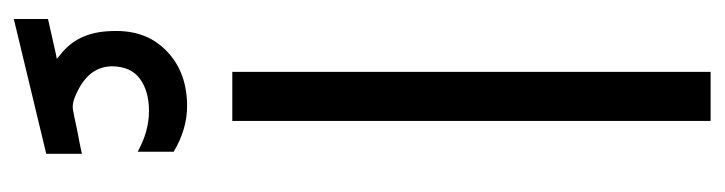

<svg xmlns="http://www.w3.org/2000/svg" viewBox="-400 -323 1034 274"><g transform="rotate(90 117.0 -186.0)"><path d="M57.9 244.8 64 249.9 56.4 251.4 7.1 262.5V311.3L199.5 265V214.1C195 215.1 188.4 216.6 180.4 218.1C171.8 219.6 164.2 221.2 157.2 222.7C150.1 224.2 143.6 225.7 137.5 226.7C135.5 227.2 134 227.2 132.5 227.2C129.5 227.2 125.9 226.7 121.4 225.2C90.7 213.6 75.1 196 74.6 171.8C74.6 153.7 80.6 140.1 92.2 131.5C103.8 122.9 118.9 118.4 138.5 118.4C158.2 118.4 177.3 123.9 196.5 134.5V83.1C175.3 70.5 153.7 64 131.5 64C100.3 64 74.6 73 54.4 91.7C34.3 110.3 24.2 134.5 24.2 165.2C24.2 183.9 26.7 199 32.2 211.6C37.3 224.2 45.8 235.3 57.9 244.8ZM82.6 -683.1V-0.5H152.6V-683.1Z"/></g></svg>

Font: Vazir FD Light
Style: Regular
Weight: 300
Foundry: DejaVu fonts team - Redesigned by Saber Rastikerdar
Version: Version 21.10;October 20, 2019;FontCreator 12.0.0.2547 64-bi